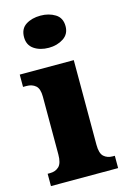

<svg xmlns="http://www.w3.org/2000/svg" viewBox="-119 -832 591 889"><g transform="rotate(-15 176.5 -387.5)"><path d="M168 -621Q126 -621 97.5 -640.5Q69 -660 69 -698Q69 -738 97.5 -756.5Q126 -775 168 -775Q208 -775 238 -756.5Q268 -738 268 -698Q268 -660 238 -640.5Q208 -621 168 -621ZM11 0V-59H22Q49 -59 65.5 -75Q82 -91 82 -133V-410Q82 -448 65 -462.5Q48 -477 22 -477H5V-536H264V-130Q264 -89 280.5 -74Q297 -59 323 -59H333V0Z"/></g></svg>

Font: Noto Serif Thai SemiCondensed Black
Style: Regular
Weight: 900
Width: 4
Designer: Monotype Design Team
Foundry: Monotype Imaging Inc.
Version: Version 2.002; ttfautohint (v1.8.4.7-5d5b)